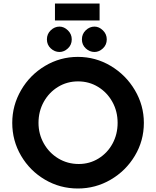

<svg xmlns="http://www.w3.org/2000/svg" viewBox="-20 -1069 892 1097"><path d="M425 -744Q526 -744 612.5 -692.5Q699 -641 750.5 -554Q802 -467 802 -367Q802 -265 750.5 -179Q699 -93 612.5 -42.5Q526 8 425 8Q323 8 237 -42.5Q151 -93 100.5 -179Q50 -265 50 -367Q50 -467 100.5 -554Q151 -641 237.5 -692.5Q324 -744 425 -744ZM430 -132Q492 -132 543 -163.5Q594 -195 623 -248.5Q652 -302 652 -367Q652 -433 622 -487Q592 -541 540.5 -572.5Q489 -604 426 -604Q363 -604 311.5 -572.5Q260 -541 230 -487Q200 -433 200 -367Q200 -303 230.5 -249Q261 -195 313.5 -163.5Q366 -132 430 -132ZM320 -917Q346 -917 368 -895.5Q390 -874 390 -844Q390 -813 368 -792.5Q346 -772 320 -772Q292 -772 270 -792.5Q248 -813 248 -844Q248 -875 270 -896Q292 -917 320 -917ZM520 -917Q546 -917 568 -895.5Q590 -874 590 -844Q590 -813 568 -792.5Q546 -772 520 -772Q492 -772 470 -792.5Q448 -813 448 -844Q448 -875 470 -896Q492 -917 520 -917ZM549 -1049V-952H294V-1049Z"/></svg>

Font: Josefin Sans
Style: Bold
Weight: 700
Designer: Santiago Orozco
Foundry: Typemade
Version: Version 2.000